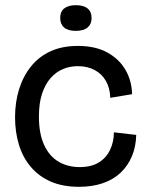

<svg xmlns="http://www.w3.org/2000/svg" viewBox="-20 -707 567 740"><path d="M285 13Q222 13 176 -7Q130 -27 99 -63.5Q68 -100 53 -149Q38 -198 38 -255Q38 -313 53.5 -363Q69 -413 99.5 -451Q130 -489 175 -509.5Q220 -530 280 -530Q348 -530 394 -504.5Q440 -479 464 -437Q488 -395 489 -344L405 -330Q404 -367 388.5 -394.5Q373 -422 345 -437Q317 -452 280 -452Q249 -452 222 -440.5Q195 -429 174.5 -405.5Q154 -382 142 -345.5Q130 -309 130 -258Q130 -192 150 -148.5Q170 -105 205.5 -84Q241 -63 287 -63Q332 -63 361 -81Q390 -99 404.5 -130Q419 -161 419 -197L505 -187Q504 -142 488.5 -105Q473 -68 445 -41.5Q417 -15 376.5 -1Q336 13 285 13ZM272 -588Q242 -588 227 -601Q212 -614 212 -638Q212 -662 227.5 -674.5Q243 -687 272 -687Q302 -687 317.5 -674.5Q333 -662 333 -637Q333 -614 317.5 -601Q302 -588 272 -588Z"/></svg>

Font: Bricolage Grotesque 72pt
Style: Regular
Weight: 400
Version: Version 1.001;gftools[0.9.33.dev8+g029e19f]